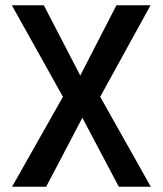

<svg xmlns="http://www.w3.org/2000/svg" viewBox="-20 -712 621 732"><path d="M286 -424 424 -692H554L362 -343L555 0H433L294 -263L156 0H26L220 -343L25 -692H147Z"/></svg>

Font: Panefresco 750wt
Style: Regular
Weight: 750
Foundry: Campivisivi & Chank Co
Version: Version 1.000